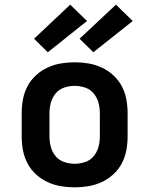

<svg xmlns="http://www.w3.org/2000/svg" viewBox="-20 -795 640 823"><path d="M300 8Q270 8 240.5 3Q211 -2 184 -14.5Q157 -27 134.5 -47.5Q112 -68 98 -94.5Q84 -121 78.5 -150.5Q73 -180 73 -210V-310Q73 -340 78.5 -369.5Q84 -399 98 -425.5Q112 -452 134.5 -472.5Q157 -493 184 -505.5Q211 -518 240.5 -523Q270 -528 300 -528Q330 -528 359.5 -523Q389 -518 416 -505.5Q443 -493 465.5 -472.5Q488 -452 502 -425.5Q516 -399 521.5 -369.5Q527 -340 527 -310V-210Q527 -180 521.5 -150.5Q516 -121 502 -94.5Q488 -68 465.5 -47.5Q443 -27 416 -14.5Q389 -2 359.5 3Q330 8 300 8ZM300 -93Q323 -93 345 -100.5Q367 -108 381.5 -125.5Q396 -143 402 -165Q408 -187 408 -210V-310Q408 -333 402 -355Q396 -377 381.5 -394.5Q367 -412 345 -419.5Q323 -427 300 -427Q277 -427 255 -419.5Q233 -412 218.5 -394.5Q204 -377 198 -355Q192 -333 192 -310V-210Q192 -187 198 -165Q204 -143 218.5 -125.5Q233 -108 255 -100.5Q277 -93 300 -93ZM380 -571 321 -629 477 -775 549 -705ZM185 -571 126 -629 281 -775 353 -705Z"/></svg>

Font: Iosevka Extended
Style: Bold
Weight: 700
Width: 7
Monospace: yes
Designer: Belleve Invis
Foundry: Belleve Invis
Version: Version 32.5.0; ttfautohint (v1.8.4)